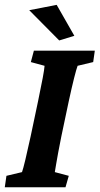

<svg xmlns="http://www.w3.org/2000/svg" viewBox="-25 -786 418 806"><path d="M-4.9 0 2 -47.9 67.4 -63.5Q72.3 -77.1 81.5 -115.7Q90.8 -154.3 103.5 -212.9L134.8 -361.3Q147.5 -421.9 154.3 -458.5Q161.1 -495.1 162.1 -509.8L104.5 -525.4L117.2 -573.2H373L366.2 -525.4L300.8 -509.8Q295.9 -497.1 286.1 -458.5Q276.4 -419.9 263.7 -361.3L232.4 -212.9Q224.6 -174.8 219.2 -145Q213.9 -115.2 210.4 -95.2Q207 -75.2 205.1 -63.5L263.7 -47.9L250 0ZM223.6 -616.2 97.7 -743.2 212.9 -765.6 287.1 -635.7Z"/></svg>

Font: Crimson Pro
Style: Bold Italic
Weight: 700
Italic angle: -12°
Designer: Jacques Le Bailly
Foundry: Baron von Fonthausen
Version: Version 1.003